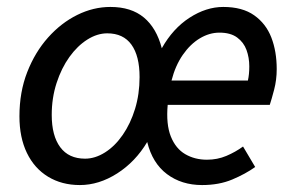

<svg xmlns="http://www.w3.org/2000/svg" viewBox="-20 -521 849 553"><path d="M210 12Q158 12 118.5 -12Q79 -36 57.5 -80.5Q36 -125 36 -186Q36 -256 58.5 -313.5Q81 -371 118.5 -413Q156 -455 202.5 -478Q249 -501 298 -501Q358 -501 394.5 -470.5Q431 -440 446 -382Q478 -439 526 -470Q574 -501 623 -501Q678 -501 712 -477Q746 -453 761.5 -413Q777 -373 777 -322Q777 -291 769.5 -262.5Q762 -234 757 -219H463Q458 -163 472 -128Q486 -93 513.5 -77Q541 -61 576 -61Q606 -61 632 -72Q658 -83 680 -99L715 -40Q687 -20 649 -4Q611 12 562 12Q503 12 461 -19.5Q419 -51 404 -112Q370 -55 317.5 -21.5Q265 12 210 12ZM225 -64Q254 -64 282.5 -82Q311 -100 333.5 -132.5Q356 -165 369 -207.5Q382 -250 382 -299Q382 -360 358.5 -392.5Q335 -425 289 -425Q260 -425 231.5 -407Q203 -389 180 -357Q157 -325 143 -282Q129 -239 129 -190Q129 -130 153.5 -97Q178 -64 225 -64ZM474 -289H694Q696 -298 697 -308Q698 -318 698 -330Q698 -355 690 -377Q682 -399 663 -413Q644 -427 612 -427Q583 -427 555.5 -410.5Q528 -394 506.5 -363Q485 -332 474 -289Z"/></svg>

Font: Source Sans 3 Medium
Style: Italic
Weight: 500
Italic angle: -11°
Designer: Paul D. Hunt
Foundry: Adobe
Version: Version 3.052;hotconv 1.1.0;makeotfexe 2.6.0